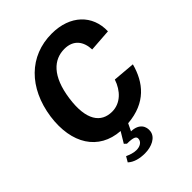

<svg xmlns="http://www.w3.org/2000/svg" viewBox="-270 -885 1242 1242"><g transform="rotate(-45 350.5 -264.5)"><path d="M438 147C444 107 423 60 349 58L373 8C547 -6 629 -109 664 -240L512 -253C486 -175 429 -118 353 -118C253 -118 193 -196 218 -375C243 -554 324 -624 421 -624C504 -624 543 -570 546 -494L701 -505C706 -650 601 -752 433 -752C228 -752 82 -607 49 -377C19 -157 115 -4 303 9L259 82L274 96C334 96 353 106 349 129C346 153 322 169 288 169C261 169 236 159 213 149L192 185C221 212 264 223 312 223C374 223 431 196 438 147Z"/></g></svg>

Font: Cheyenne Sans
Style: Bold Italic
Weight: 700
Italic angle: -8.13011°
Designer: The Public Sans project authors (U.S. Web Design System), Libre Franklin designed by Pablo Impallari and Rodrigo Fuenzal
Foundry: The Cheyenne Sans Project Authors
Version: Version 2.007